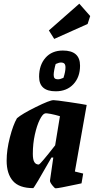

<svg xmlns="http://www.w3.org/2000/svg" viewBox="-20 -1012 517 1041"><path d="M386 -82 431 -71 422 -18 399 -13Q297 9 282 9Q276 9 263 -8Q250 -25 251 -33L269 -158H259Q165 8 160 8Q84 8 50 -31Q16 -70 16 -141Q16 -199 33.5 -267Q51 -335 72 -371Q100 -395 175 -432Q250 -469 270 -469Q283 -469 354.5 -458.5Q426 -448 450 -443ZM279 -224 305 -382Q278 -390 254.5 -394.5Q231 -399 224 -397Q211 -394 195.5 -363Q180 -332 169 -282.5Q158 -233 158 -178Q158 -147 166 -133.5Q174 -120 190 -120Q198 -120 279 -224ZM192 -596Q192 -659 226.5 -698.5Q261 -738 321 -738Q414 -738 414 -656Q414 -594 378 -555.5Q342 -517 282 -517Q192 -517 192 -596ZM324 -590Q335 -623 335 -646Q335 -661 329 -667Q323 -673 310 -673Q300 -673 282 -665Q278 -653 274.5 -634.5Q271 -616 271 -606Q271 -593 276.5 -587.5Q282 -582 294 -582Q306 -582 324 -590ZM274 -801 245 -847 410 -992 469 -925 455 -882Z"/></svg>

Font: Grenze
Style: Bold Italic
Weight: 700
Italic angle: -10°
Designer: Renata Polastri
Foundry: Omnibus-Type
Version: Version 1.002; ttfautohint (v1.8)